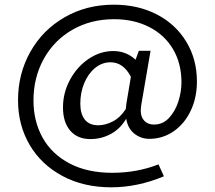

<svg xmlns="http://www.w3.org/2000/svg" viewBox="-20 -623 918 820"><path d="M583 -173Q581 -157 581 -151Q581 -123 596.5 -107Q612 -91 637 -91Q676 -91 702.5 -120Q729 -149 742 -190.5Q755 -232 755 -271Q755 -352 719 -413Q683 -474 617.5 -507.5Q552 -541 467 -541Q368 -541 289.5 -496Q211 -451 167 -371.5Q123 -292 123 -194Q123 -105 162 -35Q201 35 277 75Q353 115 459 115Q565 115 657 79L680 130Q567 177 455 177Q337 177 246.5 128.5Q156 80 106.5 -4.5Q57 -89 57 -195Q57 -308 109.5 -401.5Q162 -495 255.5 -549Q349 -603 466 -603Q569 -603 649.5 -561.5Q730 -520 775.5 -445Q821 -370 821 -275Q821 -205 794 -149Q767 -93 720.5 -61.5Q674 -30 618 -30Q582 -30 554 -52Q526 -74 519 -116Q494 -73 453.5 -51Q413 -29 366 -29Q311 -29 280 -65Q249 -101 249 -164Q249 -227 279 -282.5Q309 -338 358.5 -371.5Q408 -405 464 -405Q519 -405 559 -368L573 -406H623ZM517 -157 520 -182 539 -295Q507 -357 452 -357Q416 -357 386.5 -333Q357 -309 340 -268.5Q323 -228 323 -180Q323 -137 342 -112.5Q361 -88 400 -88Q430 -88 462 -104.5Q494 -121 517 -157Z"/></svg>

Font: Ysabeau Medium
Style: Regular
Weight: 500
Designer: Christian Thalmann (Catharsis Fonts)
Version: Version 0.003